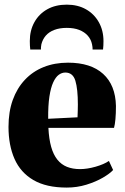

<svg xmlns="http://www.w3.org/2000/svg" viewBox="-20 -816 550 847"><path d="M274.5 11.5Q184 11.5 127.2 -21.8Q70.5 -55 44 -115.2Q17.5 -175.5 17.5 -256Q17.5 -322.5 36.2 -374.8Q55 -427 89.8 -464Q124.5 -501 172.8 -520.2Q221 -539.5 280 -539.5Q380.5 -539.5 435 -490Q489.5 -440.5 491.5 -348.5Q491.5 -314.5 489.2 -290.2Q487 -266 483 -252H193.5Q196 -202.5 205.8 -168Q215.5 -133.5 233 -111.8Q250.5 -90 275.5 -80Q300.5 -70 333 -70Q364.5 -70 401.5 -80.5Q438.5 -91 460.5 -106L479 -66Q465 -50.5 433.8 -32.2Q402.5 -14 361 -1.2Q319.5 11.5 274.5 11.5ZM192.5 -292 322 -298.5Q322.5 -313.5 323 -326.8Q323.5 -340 323.5 -355Q323.5 -423.5 312.5 -459.8Q301.5 -496 268 -496Q253 -496 239.2 -486Q225.5 -476 214.8 -452.8Q204 -429.5 198 -390.2Q192 -351 192.5 -292ZM274.5 -795.5Q323 -795.5 359.2 -775Q395.5 -754.5 416 -718Q436.5 -681.5 436.5 -634.5Q436.5 -624 436 -614.8Q435.5 -605.5 434.5 -597.5H388.5Q388.5 -602.5 388 -608.2Q387.5 -614 386 -620.5Q381.5 -642.5 367 -658.8Q352.5 -675 329.5 -684Q306.5 -693 274.5 -693Q243 -693 219.5 -684Q196 -675 182 -658.8Q168 -642.5 162.5 -620.5Q161 -614 160.8 -608.2Q160.5 -602.5 160.5 -597.5H113.5Q112.5 -605.5 112 -614.8Q111.5 -624 111.5 -635Q111.5 -682 131.8 -718.2Q152 -754.5 188.5 -775Q225 -795.5 274.5 -795.5Z"/></svg>

Font: Merriweather 96pt Black
Style: Regular
Weight: 900
Version: Version 2.100